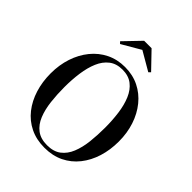

<svg xmlns="http://www.w3.org/2000/svg" viewBox="-265 -1131 1295 1295"><g transform="rotate(45 383.0 -483.0)"><path d="M383 10Q306 10 245.5 -19.5Q185 -49 143.2 -102Q101.5 -155 79.8 -224.8Q58 -294.5 58 -375Q58 -455.5 81 -525.2Q104 -595 147 -648Q190 -701 249.8 -730.5Q309.5 -760 383 -760Q457 -760 516.8 -730.5Q576.5 -701 619.5 -648Q662.5 -595 685.5 -525.2Q708.5 -455.5 708.5 -375Q708.5 -294.5 686.8 -224.8Q665 -155 623 -102Q581 -49 520.8 -19.5Q460.5 10 383 10ZM383 -14.5Q445 -14.5 483.2 -43.8Q521.5 -73 542 -123.8Q562.5 -174.5 569.8 -239.5Q577 -304.5 577 -375Q577 -445.5 568.2 -510.5Q559.5 -575.5 538 -626.2Q516.5 -677 478.8 -706.2Q441 -735.5 383 -735.5Q325.5 -735.5 287.8 -706.2Q250 -677 228.5 -626.2Q207 -575.5 198 -510.5Q189 -445.5 189 -375Q189 -304.5 196.5 -239.5Q204 -174.5 224.5 -123.8Q245 -73 283.5 -43.8Q322 -14.5 383 -14.5ZM249 -845.5 236 -859 348.5 -976H419.5L532 -859L518.5 -845.5L383.5 -924Z"/></g></svg>

Font: Bodoni Moda SC 9pt Medium
Style: Regular
Weight: 500
Designer: Owen Earl
Foundry: indestructible type
Version: Version 2.005